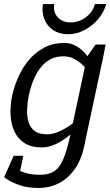

<svg xmlns="http://www.w3.org/2000/svg" viewBox="-33 -720 544 948"><path d="M396.8 -440 474.8 -430 397.8 -70 314.7 -55ZM397.8 -70 382.8 2Q368.8 68 336.8 114Q304.7 160 258.9 184Q213.2 208 157.2 208L166.2 143Q205 143 231.8 127.3Q258.7 111.7 278 68.8Q297.3 26 314.7 -55ZM396.8 -440 438.8 -500H488.8L474.8 -430ZM377.2 -153.3 402.2 -145Q402.2 -145 389.1 -129.5Q376 -114 353.6 -91.2Q331.2 -68.5 302.2 -45.8Q273.3 -23 240.2 -7.5Q207.2 8 174.2 8L198.3 -57Q229.7 -57 261 -71.5Q292.3 -86 318.7 -105.2Q345 -124.3 361.1 -138.8Q377.2 -153.3 377.2 -153.3ZM418.7 -346.7Q418.7 -346.7 408.7 -361.2Q398.7 -375.7 380.2 -394.3Q361.8 -413 336.6 -427.5Q311.3 -442 280 -442L284.2 -508Q317.2 -508 343.6 -492.5Q370 -477 389.5 -454.2Q409 -431.5 421.7 -408.8Q434.3 -386 440.7 -370.5Q447 -355 447 -355ZM280 -442Q241.2 -442 212.7 -425.7Q184.2 -409.3 163.7 -381.2Q143.2 -353.2 130 -319.2Q116.8 -285.3 109.5 -250Q102.3 -214.7 100.8 -180.2Q99.3 -145.8 107.8 -117.8Q116.3 -89.7 137.9 -73.3Q159.5 -57 198.3 -57L174.2 8Q120.5 8 87.2 -14Q53.8 -36 37.2 -73Q20.5 -110 19 -156Q17.5 -202 27.5 -250Q38.5 -298 59.5 -344Q80.5 -390 112.7 -427Q144.8 -464 187.7 -486Q230.5 -508 284.2 -508ZM25.7 101.3Q33.7 106.3 50.1 116.2Q66.5 126.2 95.1 134.6Q123.7 143 167.2 143L158.2 208Q103.2 208 64.8 194.5Q26.3 181 6.8 168Q-12.7 155 -12.7 155ZM82.2 49.2 59.8 155H-12.7L34.7 49.2ZM234.7 -700Q228.5 -660.8 251.8 -635.1Q275 -609.3 315.3 -609.3Q356.7 -609.3 391 -635.1Q425.3 -660.8 435.7 -700H491.7Q479.7 -658 450.7 -624.5Q421.7 -591 383.2 -571Q344.7 -551 302.7 -551Q260.7 -551 230.7 -570.5Q200.7 -590 186.7 -624Q172.7 -658 178.7 -700Z"/></svg>

Font: Epunda Slab Light
Style: Italic
Weight: 300
Italic angle: -12°
Designer: Simon Atzbach
Foundry: typofactur
Version: Version 1.102